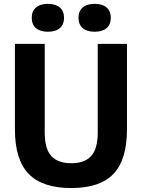

<svg xmlns="http://www.w3.org/2000/svg" viewBox="-20 -968 738 998"><path d="M350.5 9.5Q200.5 9.5 129 -64.2Q57.5 -138 57.5 -296V-740H212.5V-279.5Q212.5 -194 247 -156.8Q281.5 -119.5 350.5 -119.5Q419.5 -119.5 453.8 -156.8Q488 -194 488 -279.5V-740H640V-296Q640 -138 569.8 -64.2Q499.5 9.5 350.5 9.5ZM472 -803Q431.5 -803 409.8 -822Q388 -841 388 -875.5Q388 -910 409.8 -929Q431.5 -948 472 -948Q512.5 -948 534.2 -929Q556 -910 556 -875.5Q556 -841 534.2 -822Q512.5 -803 472 -803ZM229 -803Q188.5 -803 166.8 -822Q145 -841 145 -875.5Q145 -910 166.8 -929Q188.5 -948 229 -948Q269.5 -948 291.2 -929Q313 -910 313 -875.5Q313 -841 291.2 -822Q269.5 -803 229 -803Z"/></svg>

Font: Encode Sans SmCnd
Style: Bold
Weight: 700
Width: 4
Designer: Multiple Designers
Foundry: Impallari Type
Version: Version 3.002; ttfautohint (v1.8.3) -l 8 -r 50 -G 200 -x 14 